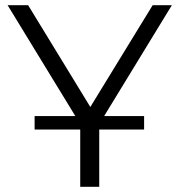

<svg xmlns="http://www.w3.org/2000/svg" viewBox="-20 -720 692 740"><path d="M289.2 0V-260.3L306.1 -214.1L9.3 -700H88.4L349.1 -273.4H307.1L568.4 -700H642.4L345.6 -214.1L362.5 -260.3V0ZM113.4 -220.8V-272.7H535.4V-220.8Z"/></svg>

Font: Montserrat Thin
Style: Regular
Weight: 100
Designer: Julieta Ulanovsky
Foundry: Julieta Ulanovsky
Version: Version 9.000